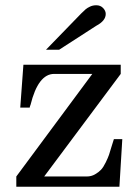

<svg xmlns="http://www.w3.org/2000/svg" viewBox="-20 -710 521 730"><path d="M331 -429H186Q125 -429 96 -311Q95 -309 94.5 -307.5Q94 -306 93.5 -304Q93 -302 93 -301H57L69 -464H439V-429L148 -39H310Q327 -39 341 -47Q355 -55 364 -64.5Q373 -74 382 -92.5Q391 -111 394.5 -121.5Q398 -132 404.5 -154Q411 -176 413 -181H445L434 0H42V-39ZM155 -521 289 -659Q301 -671 306.5 -675.5Q312 -680 322.5 -685Q333 -690 346 -690Q362 -690 372 -679.5Q382 -669 382 -657Q382 -631 346 -612L205 -521Q205 -521 155 -521Z"/></svg>

Font: Academico
Style: Regular
Weight: 400
Foundry: Steinberg Media Technologies GmbH
Version: Version 0.902